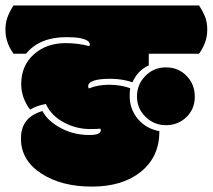

<svg xmlns="http://www.w3.org/2000/svg" viewBox="-62 -670 783 707"><path d="M473.6 -390.6Q503.9 -421.9 549.3 -421.9Q594.7 -421.9 625 -390.6Q655.3 -359.4 655.3 -314Q655.3 -268.6 624.5 -238.8Q593.3 -209 549.1 -209Q504.9 -209 473.6 -240.2Q442.4 -270.5 442.4 -314.9Q442.4 -359.4 473.6 -390.6ZM309.1 -189.9Q309.1 -191.4 308.1 -196.3Q296.9 -194.8 270.5 -194.8Q220.2 -194.8 176.8 -217.3Q127 -242.7 106.9 -287.1Q72.8 -281.2 48.8 -266.1Q16.1 -310.5 16.1 -359.9Q16.1 -428.2 62.5 -469.7Q108.9 -511.2 179.2 -511.2Q226.1 -511.2 267.1 -500Q268.6 -503.9 268.6 -506.8Q268.6 -522.5 231.9 -529.8Q212.4 -533.2 182.1 -533.2Q84 -533.2 33.7 -472.2H-12.2Q-42 -513.7 -42 -560.1Q-42 -585 -34.9 -605.2Q-27.8 -625.5 -12.2 -649.9H670.9Q686.5 -626 693.8 -606.4Q701.2 -586.9 701.2 -560.1Q701.2 -514.2 670.9 -472.2H485.8V-429.2Q445.3 -411.1 425.8 -367.2Q386.7 -379.9 345.2 -379.9Q262.7 -379.9 262.7 -352.1Q262.7 -348.1 265.1 -344.2Q297.4 -357.9 339.6 -357.9Q381.8 -357.9 417.5 -345.2Q415.5 -332 415.5 -316.4Q415.5 -267.6 446 -231.7Q476.6 -195.8 524.9 -187V-184.6Q524.4 -92.3 456.8 -37.6Q389.2 17.1 276.4 17.1Q163.6 17.1 89.4 -31.5Q15.1 -80.1 15.1 -160.2Q15.1 -196.3 31.7 -220.2Q50.3 -248 94.2 -261.2Q110.8 -229.5 149.4 -205.6Q201.7 -172.9 267.1 -172.9Q309.1 -172.9 309.1 -189.9Z"/></svg>

Font: Modak
Style: Regular
Weight: 400
Version: Version 1.036;PS Version 1.000;hotconv 1.0.79;makeotf.lib2.5